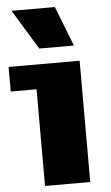

<svg xmlns="http://www.w3.org/2000/svg" viewBox="-65 -1062 640 1104"><g transform="rotate(-5 255.0 -510.0)"><path d="M0 -558V-700H410V0H149V-558ZM45 -1020H295L385 -790H185Z"/></g></svg>

Font: Stalinist One
Style: Regular
Weight: 400
Designer: Jovanny Lemonad
Foundry: Alexey Maslov, Jovanny Lemonad
Version: Version 3.004